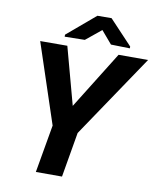

<svg xmlns="http://www.w3.org/2000/svg" viewBox="-96 -977 868 1052"><g transform="rotate(10 337.5 -451.0)"><path d="M312.5 -391.6 511.2 -710.9H675.3L364.7 -250L321.8 0H176.3L222.7 -266.1L75.2 -710.4L226.1 -710.9ZM565.9 -766.6V-756.3L460.4 -758.8L400.4 -829.1L314.9 -759.3L203.1 -757.3V-768.6L359.9 -901.4L438.5 -901.9Z"/></g></svg>

Font: RobotoInd
Style: Bold Italic
Weight: 700
Italic angle: -12°
Designer: Google
Version: Version 2.001150; 2014